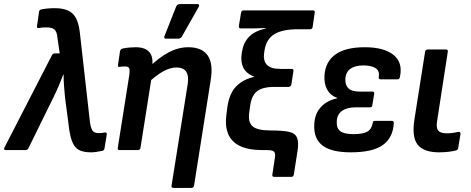

<svg xmlns="http://www.w3.org/2000/svg" viewBox="-47 -734 2304 939"><path d="M398 11Q361 11 339 -0.5Q317 -12 305 -44Q293 -76 287 -136L271 -257Q269 -282 266.5 -310.5Q264 -339 264 -369H262Q251 -339 238.5 -310Q226 -281 212 -253L92 -9Q88 0 78 0H-19Q-31 0 -25 -13L207 -464Q212 -473 220 -473H245L234 -549Q231 -581 218.5 -590.5Q206 -600 181 -600Q171 -600 162 -599.5Q153 -599 143 -597Q131 -596 134 -607L144 -676Q145 -686 155 -688Q184 -694 221 -694Q281 -694 309 -666.5Q337 -639 344 -570L393 -136Q396 -114 401.5 -102.5Q407 -91 415 -87Q423 -83 435 -83Q443 -83 449 -83.5Q455 -84 465 -86Q477 -88 475 -75L464 -8Q463 2 452 4Q438 7 424 9Q410 11 398 11Z M802 185Q790 185 792 174L871 -323Q883 -404 816 -404Q786 -404 752 -385.5Q718 -367 674 -326L679 -403Q731 -453 778 -478Q825 -503 874 -503Q941 -503 969 -462.5Q997 -422 983 -339L902 174Q900 185 890 185ZM538 0Q527 0 529 -11L585 -365Q589 -393 584.5 -401Q580 -409 564 -409Q557 -409 551 -408.5Q545 -408 538 -407Q528 -406 530 -416L540 -484Q542 -490 544.5 -492.5Q547 -495 554 -497Q569 -500 585.5 -501.5Q602 -503 616 -503Q663 -503 683.5 -479Q704 -455 697 -408L694 -387L695 -359L640 -11Q638 0 627 0ZM763 -545Q758 -545 756.5 -549.5Q755 -554 758 -559L815 -703Q818 -709 822.5 -711.5Q827 -714 834 -714H919Q925 -714 926.5 -709.5Q928 -705 924 -699L843 -556Q837 -545 824 -545Z M1294 131Q1283 131 1285 120L1297 40Q1300 25 1297.5 16Q1295 7 1286.5 3.5Q1278 0 1260 0H1237Q1167 0 1125.5 -20.5Q1084 -41 1068.5 -80Q1053 -119 1060 -171L1065 -211Q1075 -278 1108.5 -312Q1142 -346 1196 -358L1197 -359Q1157 -374 1143 -403Q1129 -432 1135 -472L1137 -483Q1143 -524 1170 -553Q1197 -582 1253 -595L1252 -597Q1228 -596 1210 -595.5Q1192 -595 1177 -595H1131Q1120 -595 1121 -606L1132 -672Q1134 -683 1144 -683H1484Q1495 -683 1492 -671L1482 -602Q1480 -591 1470 -591H1412Q1334 -591 1295 -567Q1256 -543 1247 -490L1245 -477Q1239 -439 1257.5 -418Q1276 -397 1323 -397H1379Q1390 -397 1388 -386L1378 -321Q1377 -316 1373 -312.5Q1369 -309 1365 -309H1292Q1240 -309 1212.5 -289.5Q1185 -270 1177 -221L1172 -184Q1165 -138 1187.5 -117Q1210 -96 1276 -96Q1334 -96 1365 -89.5Q1396 -83 1405.5 -61Q1415 -39 1408 5L1390 120Q1388 131 1377 131Z M1668 11Q1573 11 1529.5 -23Q1486 -57 1490 -126Q1492 -177 1522 -210Q1552 -243 1602 -253V-255Q1569 -267 1553 -296Q1537 -325 1540 -367Q1545 -433 1594 -468Q1643 -503 1737 -503Q1831 -503 1877.5 -465.5Q1924 -428 1909 -358Q1907 -346 1898 -346H1815Q1804 -346 1805 -357Q1811 -386 1791 -400Q1771 -414 1730 -414Q1689 -414 1666 -397Q1643 -380 1642 -346Q1641 -317 1657.5 -301.5Q1674 -286 1712 -286H1774Q1785 -286 1783 -275L1774 -221Q1774 -209 1762 -209H1690Q1650 -209 1626 -192Q1602 -175 1600 -141Q1598 -108 1616.5 -93Q1635 -78 1681 -78Q1729 -78 1750 -90.5Q1771 -103 1776 -133Q1776 -143 1787 -143H1870Q1879 -143 1879 -132Q1875 -60 1825 -24.5Q1775 11 1668 11Z M2100 11Q2026 11 1996 -26Q1966 -63 1980 -151L2032 -481Q2034 -492 2045 -492H2134Q2145 -492 2143 -481L2091 -144Q2085 -109 2096 -95.5Q2107 -82 2138 -82Q2153 -82 2168 -84Q2183 -86 2196 -89Q2206 -90 2205 -78L2194 -11Q2192 0 2183 2Q2167 6 2145 8.5Q2123 11 2100 11Z"/></svg>

Font: Sofia Sans Semi Condensed
Style: Bold Italic
Weight: 700
Italic angle: -9°
Version: Version 4.100